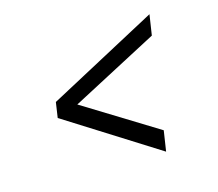

<svg xmlns="http://www.w3.org/2000/svg" viewBox="-74 -675 739 650"><g transform="rotate(-15 295.0 -350.0)"><path d="M433 -118 108 -323 116 -377 499 -582 488 -510 184 -350 444 -190Z"/></g></svg>

Font: Host Grotesk Light
Style: Italic
Weight: 300
Italic angle: -8°
Designer: Doğukan Karapınar based on Poppins by Indian Type Foundry, Jonny Pinhorn
Foundry: Element Type
Version: Version 1.001; ttfautohint (v1.8.4.7-5d5b)